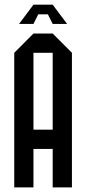

<svg xmlns="http://www.w3.org/2000/svg" viewBox="-20 -812 373 832"><path d="M125 0H41.7V-583.3L125 -666.7H208.3L291.7 -583.3V0H208.3V-166.7H125ZM125 -250H208.3V-583.3H125ZM208.3 -791.7 270.8 -708.3H208.3L187.5 -750H145.8L125 -708.3H62.5L125 -791.7Z"/></svg>

Font: Yulong
Style: Regular
Weight: 400
Designer: GGBotNet
Foundry: f0n7.com
Version: 1.00